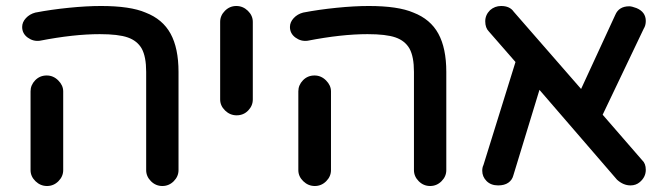

<svg xmlns="http://www.w3.org/2000/svg" viewBox="-20 -608 2222 641"><path d="M468 -40V-368Q468 -419 453 -446Q438 -472 406.5 -483Q375 -494 313 -494Q226 -494 113 -472Q91 -469 72.5 -482.5Q54 -496 54 -518Q54 -534 66.5 -547.5Q79 -561 98 -566Q150 -576 209.5 -582Q269 -588 317 -588Q415 -588 466 -566Q523 -544 549.5 -495.5Q576 -447 576 -368V-40Q576 -19 560 -3Q544 13 522 13Q500 13 484 -3Q468 -19 468 -40ZM82 -303Q82 -324 97.5 -340Q113 -356 136 -356Q158 -356 174.5 -339.5Q191 -323 191 -303V-40Q191 -19 175 -3Q159 13 137 13Q115 13 98.5 -3Q82 -19 82 -40Z M715 -276V-535Q715 -556 731 -572Q747 -588 769 -588Q791 -588 807.5 -572Q824 -556 824 -535V-276Q824 -255 808.5 -239Q793 -223 770 -223Q748 -223 731.5 -239Q715 -255 715 -276Z M1362 -40V-368Q1362 -419 1347 -446Q1332 -472 1300.5 -483Q1269 -494 1207 -494Q1120 -494 1007 -472Q985 -469 966.5 -482.5Q948 -496 948 -518Q948 -534 960.5 -547.5Q973 -561 992 -566Q1044 -576 1103.5 -582Q1163 -588 1211 -588Q1309 -588 1360 -566Q1417 -544 1443.5 -495.5Q1470 -447 1470 -368V-40Q1470 -19 1454 -3Q1438 13 1416 13Q1394 13 1378 -3Q1362 -19 1362 -40ZM976 -303Q976 -324 991.5 -340Q1007 -356 1030 -356Q1052 -356 1068.5 -339.5Q1085 -323 1085 -303V-40Q1085 -19 1069 -3Q1053 13 1031 13Q1009 13 992.5 -3Q976 -19 976 -40Z M2136 -41Q2136 -17 2116 0Q2103 11 2085 11Q2061 11 2040 -8L1781 -308L1694 -23Q1690 -7 1677 2Q1664 11 1643 11Q1619 11 1604.5 -3.5Q1590 -18 1590 -38Q1590 -49 1594 -57L1701 -401L1612 -503Q1600 -515 1600 -537Q1600 -558 1616 -574Q1632 -588 1653 -588Q1682 -588 1695 -569L1920 -311L2034 -558Q2046 -587 2081 -587Q2089 -587 2105 -581Q2136 -568 2136 -538Q2136 -523 2129 -512L1992 -225L2124 -73Q2136 -62 2136 -41Z"/></svg>

Font: 寒蝉全圆体 Bold
Style: Regular
Weight: 700
Designer: Warren2060
      Designed by Motoya company      

      [Varela Round]
      Joe Prince(Latin component); Avraham Cornf
Foundry: ChillType
Version: Version 3.200